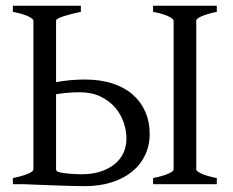

<svg xmlns="http://www.w3.org/2000/svg" viewBox="-20 -635 802 662"><path d="M507.8 0V-21Q541 -27.8 559.8 -35.9Q578.6 -43.9 578.6 -50.8V-564Q578.6 -569.8 560.8 -578.6Q543 -587.4 507.8 -594.2V-615.2H727.5V-594.2Q694.3 -587.4 675.5 -579.1Q656.7 -570.8 656.7 -564V-50.8Q656.7 -44.9 674.6 -36.4Q692.4 -27.8 727.5 -21V0ZM253.9 -316.9Q230.5 -316.9 210.7 -314.9Q190.9 -313 173.3 -310.1V-50.8Q173.3 -46.9 177.7 -43.5Q186 -40.5 196.8 -38.8Q207.5 -37.1 218.8 -36.1Q230 -35.2 241.2 -34.7Q252.4 -34.2 262.2 -34.2Q297.4 -34.2 325.7 -43.2Q354 -52.2 374.3 -68.4Q394.5 -84.5 405.3 -107.2Q416 -129.9 416 -157.2Q416 -184.1 406.5 -212.4Q397 -240.7 377.2 -263.9Q357.4 -287.1 326.9 -302Q296.4 -316.9 253.9 -316.9ZM496.1 -173.8Q496.1 -132.3 479.7 -98.9Q463.4 -65.4 433.8 -42Q404.3 -18.6 363.3 -5.9Q322.3 6.8 272.9 6.8Q258.8 6.8 237.3 6.3Q215.8 5.9 192.4 5.1Q168.9 4.4 145.3 3.4Q121.6 2.4 102.5 1.7Q83.5 1 71.8 0.5Q60.1 0 60.1 0H24.4V-21Q57.6 -27.8 76.4 -35.9Q95.2 -43.9 95.2 -50.8V-564Q95.2 -569.8 77.4 -578.6Q59.6 -587.4 24.4 -594.2V-615.2H258.8V-594.2Q242.2 -590.8 226.8 -586.9Q211.4 -583 199.5 -579.1Q187.5 -575.2 180.4 -571.3Q173.3 -567.4 173.3 -564V-351.6Q195.3 -356 220.7 -358.4Q246.1 -360.8 272.9 -360.8Q326.2 -360.8 367.9 -347.2Q409.7 -333.5 438 -308.6Q466.3 -283.7 481.2 -249.3Q496.1 -214.8 496.1 -173.8Z"/></svg>

Font: Gentium
Style: Regular
Weight: 400
Designer: J. Victor Gaultney
Version: Version 1.03; 2011; OFL 1.1 release